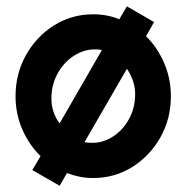

<svg xmlns="http://www.w3.org/2000/svg" viewBox="-20 -560 600 618"><path d="M172 38 84 -12.5 110.5 -57.5Q73.5 -93.5 51.8 -143.5Q30 -193.5 30 -250Q30 -323 63.8 -383Q97.5 -443 154.2 -478.5Q211 -514 280 -514Q325.5 -514 364 -498L388.5 -539.5L476 -489L450 -443.5Q486.5 -407.5 508.2 -357.5Q530 -307.5 530 -250Q530 -177.5 496.2 -117.8Q462.5 -58 405.8 -22.5Q349 13 280 13Q257.5 13 236.2 8.8Q215 4.5 195.5 -3ZM172 -163 308 -399Q266 -406.5 228.8 -386.8Q191.5 -367 168.5 -328.8Q145.5 -290.5 145.5 -243Q145.5 -219.5 152.5 -199.2Q159.5 -179 172 -163ZM252 -102.5Q295.5 -94.5 332.5 -114Q369.5 -133.5 392.2 -171.5Q415 -209.5 415 -257Q415 -280.5 407.5 -301.2Q400 -322 388.5 -338.5Z"/></svg>

Font: Urbanist
Style: Bold
Weight: 700
Designer: Corey Hu
Foundry: Corey Hu
Version: Version 1.330; ttfautohint (v1.8.4.7-5d5b)